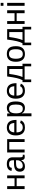

<svg xmlns="http://www.w3.org/2000/svg" viewBox="2400 -3165 972 5812"><g transform="rotate(-90 2886.0 -259.0)"><path d="M157.2 -528.3H69.3V0H157.2V-240.7H395V0H482.9V-528.3H395V-304.7H157.2Z M754.4 9.8C797 9.8 833.3 1.4 863 -15.4C892.8 -32.1 918.9 -60.7 941.4 -101.1H944.3C946.3 -64.6 954.7 -37.8 969.5 -20.8C984.3 -3.7 1008 4.9 1040.5 4.9C1063.6 4.9 1086.3 2.3 1108.4 -2.9V-57.6C1097.7 -55.3 1088.1 -54.2 1079.6 -54.2C1060.4 -54.2 1047.4 -60.8 1040.5 -74C1033.7 -87.2 1030.3 -106.8 1030.3 -132.8V-360.4C1030.3 -418 1013.5 -462 980 -492.4C946.5 -522.9 896.5 -538.1 830.1 -538.1C703.8 -538.1 633.1 -490.6 618.2 -395.5L710 -387.2C713.5 -416.5 724.3 -437.8 742.2 -451.2C760.1 -464.5 788.7 -471.2 828.1 -471.2C867.2 -471.2 895.8 -461.9 914.1 -443.4C932.3 -424.8 941.4 -394 941.4 -351.1V-322.3L822.8 -320.3C742.7 -318.4 684.7 -302.7 648.7 -273.4C612.7 -244.1 594.7 -202.1 594.7 -147.5C594.7 -98.6 608.1 -60.2 634.8 -32.2C661.5 -4.2 701.3 9.8 754.4 9.8ZM774.4 -56.2C745.8 -56.2 723.7 -64 708.3 -79.6C692.8 -95.2 685.1 -117.4 685.1 -146C685.1 -172.4 690.8 -193.7 702.1 -210C713.5 -226.2 729.9 -238.3 751.2 -246.1C772.5 -253.9 803.9 -258.1 845.2 -258.8L941.4 -260.7V-217.3C941.4 -190.3 934.2 -164 919.7 -138.4C905.2 -112.9 885.4 -92.8 860.4 -78.1C835.3 -63.5 806.6 -56.2 774.4 -56.2Z M1580.6 -528.3H1177.7V0H1265.6V-464.4H1492.7V0H1580.6Z M1784.7 -245.6H2161.6V-257.3C2161.6 -444.5 2084 -538.1 1928.7 -538.1C1852.9 -538.1 1794.5 -514.8 1753.7 -468.3C1712.8 -421.7 1692.4 -354.8 1692.4 -267.6C1692.4 -175.8 1712.8 -106.6 1753.7 -60.1C1794.5 -13.5 1854 9.8 1932.1 9.8C2044.1 9.8 2115.9 -31.9 2147.5 -115.2L2070.3 -137.2C2062.2 -113.8 2046.6 -94.4 2023.7 -79.1C2000.7 -63.8 1970.2 -56.2 1932.1 -56.2C1884 -56.2 1847.3 -72.6 1822.3 -105.5C1797.2 -138.3 1784.7 -185.1 1784.7 -245.6ZM2070.8 -313H1785.6C1787.6 -362.8 1801 -401.9 1825.9 -430.4C1850.8 -458.9 1884.6 -473.1 1927.2 -473.1C1971.2 -473.1 2004.9 -460.4 2028.3 -434.8C2051.8 -409.3 2065.9 -368.7 2070.8 -313Z M2720.2 -266.6C2720.2 -360 2704.1 -428.5 2671.9 -472.2C2639.6 -515.8 2591 -537.6 2525.9 -537.6C2483.9 -537.6 2450 -530 2424.3 -514.9C2398.6 -499.8 2377.9 -475.9 2362.3 -443.4H2360.4C2360.4 -449.5 2359.9 -460.9 2359.1 -477.5C2358.3 -494.1 2357.6 -506.4 2356.9 -514.4C2356.3 -522.4 2355.8 -527 2355.5 -528.3H2270.5C2272.5 -510.7 2273.4 -474.8 2273.4 -420.4V207.5H2361.3V1C2361.3 -51.8 2360.7 -79.4 2359.4 -82H2361.8C2389.8 -20.8 2444.5 9.8 2525.9 9.8C2655.4 9.8 2720.2 -82.4 2720.2 -266.6ZM2627.9 -264.6C2627.9 -189.1 2617.9 -135.3 2597.9 -103.3C2577.9 -71.2 2546.1 -55.2 2502.4 -55.2C2452.6 -55.2 2416.7 -71.6 2394.5 -104.5C2372.4 -137.4 2361.3 -188.5 2361.3 -257.8C2361.3 -307.6 2366.5 -348.1 2376.7 -379.2C2387 -410.2 2401.9 -433.1 2421.6 -447.8C2441.3 -462.4 2468.6 -469.7 2503.4 -469.7C2546.7 -469.7 2578.3 -453.9 2598.1 -422.4C2618 -390.8 2627.9 -338.2 2627.9 -264.6Z M2897 -245.6H3273.9V-257.3C3273.9 -444.5 3196.3 -538.1 3041 -538.1C2965.2 -538.1 2906.8 -514.8 2866 -468.3C2825.1 -421.7 2804.7 -354.8 2804.7 -267.6C2804.7 -175.8 2825.1 -106.6 2866 -60.1C2906.8 -13.5 2966.3 9.8 3044.4 9.8C3156.4 9.8 3228.2 -31.9 3259.8 -115.2L3182.6 -137.2C3174.5 -113.8 3158.9 -94.4 3136 -79.1C3113 -63.8 3082.5 -56.2 3044.4 -56.2C2996.3 -56.2 2959.6 -72.6 2934.6 -105.5C2909.5 -138.3 2897 -185.1 2897 -245.6ZM3183.1 -313H2897.9C2899.9 -362.8 2913.3 -401.9 2938.2 -430.4C2963.1 -458.9 2996.9 -473.1 3039.6 -473.1C3083.5 -473.1 3117.2 -460.4 3140.6 -434.8C3164.1 -409.3 3178.2 -368.7 3183.1 -313Z M3703.6 -464.4V-64H3460.9C3481.8 -111.2 3499.5 -167.6 3514.2 -233.2C3528.8 -298.7 3542.2 -375.8 3554.2 -464.4ZM3862.8 199.2V-64H3791.5V-528.3H3477.1C3462.1 -409.2 3445.6 -312.2 3427.7 -237.3C3409.8 -162.4 3388.7 -104.7 3364.3 -64H3306.2V199.2H3385.7V0H3783.2V199.2Z M4394 -264.6C4394 -358.1 4375 -427 4336.9 -471.4C4298.8 -515.9 4239.4 -538.1 4158.7 -538.1C4000.8 -538.1 3921.9 -446.9 3921.9 -264.6C3921.9 -175.8 3941.6 -107.8 3981 -60.8C4020.3 -13.8 4078.6 9.8 4155.8 9.8C4233.2 9.8 4292.3 -12.9 4333 -58.1C4373.7 -103.4 4394 -172.2 4394 -264.6ZM4301.8 -264.6C4301.8 -192.7 4290.4 -139.8 4267.8 -106C4245.2 -72.1 4207.5 -55.2 4154.8 -55.2C4106.3 -55.2 4070.7 -72.7 4048.1 -107.7C4025.5 -142.7 4014.2 -195 4014.2 -264.6C4014.2 -336.3 4025.6 -388.9 4048.6 -422.6C4071.5 -456.3 4108.7 -473.1 4160.2 -473.1C4211.3 -473.1 4247.6 -456.6 4269.3 -423.6C4290.9 -390.5 4301.8 -337.6 4301.8 -264.6Z M4821.3 -464.4V-64H4578.6C4599.4 -111.2 4617.2 -167.6 4631.8 -233.2C4646.5 -298.7 4659.8 -375.8 4671.9 -464.4ZM4980.5 199.2V-64H4909.2V-528.3H4594.7C4579.8 -409.2 4563.3 -312.2 4545.4 -237.3C4527.5 -162.4 4506.3 -104.7 4481.9 -64H4423.8V199.2H4503.4V0H4900.9V199.2Z M5154.8 -528.3H5066.9V0H5154.8V-240.7H5392.6V0H5480.5V-528.3H5392.6V-304.7H5154.8Z M5616.7 -640.6H5704.6V-724.6H5616.7ZM5616.7 0H5704.6V-528.3H5616.7Z"/></g></svg>

Font: Arimo
Style: Regular
Weight: 400
Designer: Steve Matteson
Foundry: Monotype Imaging Inc.
Version: Version 1.32